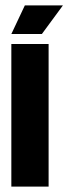

<svg xmlns="http://www.w3.org/2000/svg" viewBox="-20 -691 253 711"><path d="M22 0V-528H160V0ZM135 -565H22L72 -671H213Z"/></svg>

Font: Bricolage Grotesque 48pt Condensed Bricolage Grotesque 48pt Condensed Regular
Style: Bold
Weight: 700
Width: 3
Designer: Mathieu Triay
Foundry: Atelier Triay
Version: Version 1.000; ttfautohint (v1.8.4.7-5d5b);gftools[0.9.32]